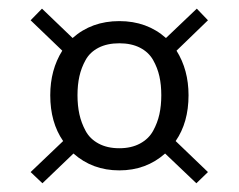

<svg xmlns="http://www.w3.org/2000/svg" viewBox="-20 -583 552 444"><path d="M50.8 -185.1 126 -256.8Q96.2 -299.8 96.2 -362.8Q96.2 -421.4 124 -465.8L50.8 -536.1L77.1 -563L147.9 -495.1Q191.9 -534.2 255.9 -534.2Q319.8 -534.2 363.8 -495.1L435.1 -563L460.9 -536.1L388.2 -465.8Q416 -421.4 416 -362.8Q416 -299.8 386.2 -256.8L460.9 -185.1L434.1 -159.2L361.8 -228Q317.9 -189 255.9 -189Q193.8 -189 149.9 -228L78.1 -159.2ZM163.6 -406.5Q159.2 -386.7 159.2 -362.8Q159.2 -338.9 163.6 -318.8Q168 -298.8 178 -280.3Q188 -261.7 208 -251Q228 -240.2 255.9 -240.2Q283.7 -240.2 303.7 -251Q323.7 -261.7 334 -280.3Q344.2 -298.8 348.6 -318.8Q353 -338.9 353 -362.8Q353 -386.7 348.6 -406.5Q344.2 -426.3 334 -444.3Q323.7 -462.4 303.7 -472.7Q283.7 -482.9 255.9 -482.9Q228 -482.9 208 -472.7Q188 -462.4 178 -444.3Q168 -426.3 163.6 -406.5Z"/></svg>

Font: Standard
Style: Regular
Weight: 400
Designer: Bryce Wilner
Version: Version 2.000;PS 2.0;hotconv 16.6.51;makeotf.lib2.5.65220 DE